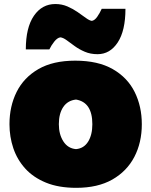

<svg xmlns="http://www.w3.org/2000/svg" viewBox="-20 -902 739 940"><path d="M353.5 17.6Q267.1 17.6 205.1 -7.8Q143.1 -33.2 103.5 -76.9Q64 -120.6 45.2 -176.5Q26.4 -232.4 26.4 -293.9Q26.4 -381.8 61.5 -452.1Q96.7 -522.5 168 -563.7Q239.3 -605 348.1 -605Q460 -605 532.2 -563.5Q604.5 -522 639.4 -451.4Q674.3 -380.9 674.3 -293.9Q674.3 -204.1 637.7 -133.8Q601.1 -63.5 529.8 -22.9Q458.5 17.6 353.5 17.6ZM352.1 -171.9Q390.6 -175.3 411.4 -208.5Q432.1 -241.7 432.1 -293.9Q432.1 -401.4 352.1 -414.6Q311.5 -410.2 289.8 -378.2Q268.1 -346.2 268.1 -293.9Q268.1 -244.1 290.3 -209.7Q312.5 -175.3 352.1 -171.9ZM457.5 -636.7Q422.9 -636.7 395 -648.7Q367.2 -660.6 345.5 -676.5Q323.7 -692.4 306.4 -705.1Q289.1 -717.8 275.4 -719.2Q260.3 -716.8 245.6 -698.2Q231 -679.7 221.7 -660.2H106.4Q106.4 -767.1 146 -824.7Q185.5 -882.3 251 -882.3Q282.7 -882.3 310.3 -870.4Q337.9 -858.4 360.6 -842.5Q383.3 -826.7 400.6 -814Q418 -801.3 429.7 -799.8Q443.8 -802.2 456.3 -820.3Q468.8 -838.4 478 -858.9H594.2Q594.2 -752 556.4 -694.3Q518.6 -636.7 457.5 -636.7Z"/></svg>

Font: Pinar-DS1-FD Black
Style: Regular
Weight: 900
Designer: Amin Abedi
Version: Version 2.000